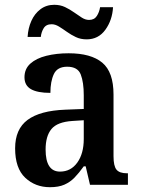

<svg xmlns="http://www.w3.org/2000/svg" viewBox="-20 -770 586 800"><path d="M188 10Q127 10 85 -29.5Q43 -69 43 -152Q43 -232 95 -270.5Q147 -309 252 -313L329 -316V-373Q329 -427 316.5 -459.5Q304 -492 260 -492Q219 -492 204.5 -461.5Q190 -431 190 -383Q136 -383 109 -398.5Q82 -414 82 -448Q82 -483 106.5 -505Q131 -527 173 -537.5Q215 -548 266 -548Q359 -548 406 -509Q453 -470 453 -376V-119Q453 -78 465.5 -63Q478 -48 509 -48H513V0H355L337 -77H329Q309 -49 290.5 -30Q272 -11 248 -0.5Q224 10 188 10ZM230 -55Q275 -55 302 -92.5Q329 -130 329 -191V-269L282 -266Q219 -262 194.5 -232.5Q170 -203 170 -147Q170 -55 230 -55ZM341 -606Q316 -606 296 -615.5Q276 -625 258.5 -637.5Q241 -650 225.5 -659.5Q210 -669 195 -669Q172 -669 162 -652.5Q152 -636 150 -616H95Q97 -652 110.5 -682.5Q124 -713 148.5 -731.5Q173 -750 206 -750Q231 -750 251 -740.5Q271 -731 288.5 -718.5Q306 -706 321 -696.5Q336 -687 351 -687Q373 -687 383.5 -703.5Q394 -720 397 -740H451Q448 -686 419 -646Q390 -606 341 -606Z"/></svg>

Font: Noto Serif Thai SemiCondensed SemiBold
Style: Regular
Weight: 600
Width: 4
Designer: Monotype Design Team
Foundry: Monotype Imaging Inc.
Version: Version 2.002; ttfautohint (v1.8.4.7-5d5b)